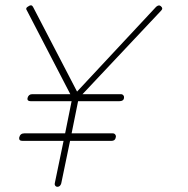

<svg xmlns="http://www.w3.org/2000/svg" viewBox="-20 -720 726 740"><path d="M191 -13 225 -177H67Q52 -177 54 -190Q58 -206 73 -206H231L256 -330H98Q84 -330 86 -342Q90 -357 104 -357H251L84 -679Q76 -689 90 -696Q101 -704 107 -694L277 -367L582 -694Q593 -703 600 -696Q610 -688 601 -679L298 -357H446Q452 -357 455.5 -352.5Q459 -348 458 -342Q456 -330 440 -330H281L256 -206H415Q421 -206 424.5 -201Q428 -196 426 -190Q424 -177 409 -177H250L216 -13Q212 0 201 0Q196 0 193 -4Q190 -8 191 -13Z"/></svg>

Font: Quicksand
Style: Light Italic
Weight: 300
Italic angle: -12°
Designer: Andrew Paglinawan
Foundry: Andrew Paglinawan
Version: 1.002